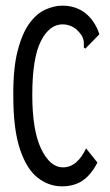

<svg xmlns="http://www.w3.org/2000/svg" viewBox="-20 -648 390 678"><path d="M199 10Q152 10 113 -20.5Q74 -51 50.5 -121Q27 -191 27 -308Q26 -405 42 -467.5Q58 -530 83.5 -565Q109 -600 140 -614Q171 -628 200 -628Q248 -628 281.5 -601.5Q315 -575 331 -527L288 -483L281 -476L276 -481Q276 -489 276 -498Q276 -507 269 -522Q253 -545 236 -553.5Q219 -562 201 -562Q154 -562 124 -502Q94 -442 94 -313Q94 -187 125.5 -122Q157 -57 202 -57Q228 -57 248.5 -74.5Q269 -92 284 -124L324 -74Q302 -31 272 -10.5Q242 10 199 10Z"/></svg>

Font: Inconsolata ExtraCondensed Medium
Style: Regular
Weight: 500
Width: 2
Monospace: yes
Designer: Raph Levien, Cyreal, Brenton Simpson
Foundry: Raph Levien, Cyreal, Google
Version: Version 3.001; ttfautohint (v1.8.2.53-6de2)